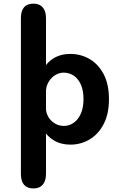

<svg xmlns="http://www.w3.org/2000/svg" viewBox="-20 -782 659 1052"><path d="M163.5 250.5Q94.5 250.5 94.5 171V-682.5Q94.5 -762 163.5 -762Q196.5 -762 214.2 -741.5Q232 -721 232 -682.5V171Q232 209.5 214.2 230Q196.5 250.5 163.5 250.5ZM365.5 -486.5Q422.5 -486.5 470.5 -458.8Q518.5 -431 547.8 -375.8Q577 -320.5 577 -239Q577 -157.5 547.8 -101.8Q518.5 -46 470.5 -17.8Q422.5 10.5 365.5 10.5Q313.5 10.5 274.2 -13.2Q235 -37 213.2 -79.5Q191.5 -122 191.5 -178.5Q191.5 -185.5 197 -195.5Q202.5 -205.5 212 -205.5Q217 -205.5 224.2 -199.8Q231.5 -194 232 -181Q234.5 -156.5 248.2 -136.2Q262 -116 283.5 -104Q305 -92 329.5 -92Q359 -92 383.5 -109Q408 -126 422.8 -159Q437.5 -192 437.5 -239Q437.5 -287 422.8 -319.2Q408 -351.5 383.5 -367.8Q359 -384 329.5 -384Q305 -384 283.5 -371Q262 -358 248.5 -336.8Q235 -315.5 232.5 -291Q231.5 -278.5 225.2 -273.8Q219 -269 212 -269Q203 -269 197.2 -276.5Q191.5 -284 191.5 -291.5Q191.5 -350.5 212.8 -394.2Q234 -438 273 -462.2Q312 -486.5 365.5 -486.5Z"/></svg>

Font: Sono ExtraLight Monospace SemiBold
Style: Regular
Weight: 600
Version: Version 2.112